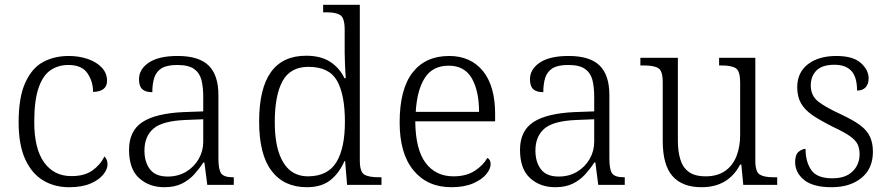

<svg xmlns="http://www.w3.org/2000/svg" viewBox="-20 -780 3750 810"><path d="M271.5 9.8Q210 9.8 162.6 -18.6Q114.7 -46.9 86.7 -107.4Q58.6 -168 58.6 -264.2Q58.6 -370.6 86.9 -431.6Q114.7 -493.2 162.1 -518.6Q209.5 -543.9 270.5 -543.9Q312.5 -543.9 350.6 -531.2Q387.7 -518.1 409.7 -494.6Q431.6 -471.2 431.6 -439Q431.6 -394 372.6 -392.1Q372.6 -437 348.6 -471.4Q324.7 -505.9 268.6 -505.9Q225.6 -505.9 193.4 -483.9Q160.6 -461.9 142.6 -408.9Q124.5 -356 124.5 -265.1Q124.5 -152.3 166.5 -94.2Q208.5 -37.1 280.3 -37.1H282.7Q336.4 -37.1 370.1 -61Q403.8 -85 420.4 -120.1Q433.6 -107.9 433.6 -85.9Q433.6 -65.9 415.5 -43.5Q397.5 -21 361.6 -5.6Q325.7 9.8 271.5 9.8Z M672.4 9.8Q609.4 9.8 566.9 -28.6Q524.4 -66.9 524.4 -147.9Q524.4 -228 580.8 -264.9Q637.2 -301.8 754.4 -307.1L837.4 -310.1V-372.1Q837.4 -411.1 830.1 -441.9Q822.3 -472.2 798.8 -489Q775.4 -505.9 727.5 -505.9Q684.1 -505.9 661.1 -491.7Q638.7 -477.1 630.6 -451.4Q622.6 -425.8 622.6 -391.1Q594.2 -391.1 580.3 -403.6Q566.4 -416 566.4 -445.8Q566.4 -487.8 607.9 -515.9Q649.4 -543.9 729.5 -543.9Q819.3 -543.9 860.4 -503.4Q901.4 -462.9 901.4 -378.9V-111.8Q901.4 -64 913.3 -48.1Q925.3 -32.2 962.4 -32.2H966.3V0H854.5L842.3 -94.2H837.4Q829.6 -81.5 820.1 -69.3Q810.5 -57.1 799.8 -44.9Q778.3 -21 747.8 -5.6Q717.3 9.8 672.4 9.8ZM687.5 -35.2Q731.4 -35.2 765.6 -55.7Q799.3 -76.2 818.4 -109.6Q837.4 -143.1 837.4 -181.2V-276.9L763.2 -273.9Q664.6 -270 627 -237.1Q589.4 -204.1 589.4 -145Q589.4 -96.2 612.8 -65.7Q636.2 -35.2 687.5 -35.2Z M1274.4 9.8Q1178.2 9.8 1125.7 -59.1Q1073.2 -127.9 1073.2 -267.1Q1073.2 -544.9 1271.5 -544.9Q1333 -544.9 1372.6 -519.5Q1412.1 -494.1 1433.1 -450.2H1438.5Q1437 -476.1 1435.5 -505.1Q1434.1 -534.2 1434.1 -557.1V-654.8Q1434.1 -704.1 1415.8 -716.1Q1397.5 -728 1359.4 -728H1343.3V-759.8H1498V-103Q1498 -55.2 1516.6 -43.7Q1535.2 -32.2 1578.1 -32.2H1589.4V0H1444.3L1436 -100.1H1433.1Q1411.1 -49.8 1373.8 -20Q1336.4 9.8 1274.4 9.8ZM1278.8 -36.1H1281.2Q1363.3 -37.1 1399.2 -95.9Q1435.1 -154.8 1435.1 -266.1Q1435.1 -379.9 1402.1 -439Q1369.1 -498 1281.2 -498Q1205.1 -498 1172.1 -438Q1139.2 -377.9 1139.2 -265.1Q1139.2 -151.9 1175.8 -93.8Q1211.4 -36.1 1278.8 -36.1Z M1883.8 9.8Q1783.2 9.8 1724.6 -61Q1666 -131.8 1666 -263.2Q1666 -403.8 1720.5 -473.9Q1774.9 -543.9 1875 -543.9Q1964.8 -543.9 2016.8 -481Q2068.8 -418 2068.8 -298.8V-268.1H1731.9Q1732.9 -149.9 1775.4 -93Q1817.9 -36.1 1893.1 -36.1Q1946.8 -36.1 1982.4 -59.1Q2018.1 -82 2036.1 -113.8Q2049.8 -107.4 2049.8 -86.9Q2049.8 -67.9 2031.7 -45.4Q2013.7 -22.9 1976.3 -6.6Q1939 9.8 1883.8 9.8ZM1733.9 -308.1H2001Q2001 -396 1970.5 -449.5Q1939.9 -502.9 1873 -502.9Q1805.2 -502.9 1772.2 -451.4Q1739.3 -399.9 1733.9 -308.1Z M2321.8 9.8Q2258.8 9.8 2216.3 -28.6Q2173.8 -66.9 2173.8 -147.9Q2173.8 -228 2230.2 -264.9Q2286.6 -301.8 2403.8 -307.1L2486.8 -310.1V-372.1Q2486.8 -411.1 2479.5 -441.9Q2471.7 -472.2 2448.2 -489Q2424.8 -505.9 2377 -505.9Q2333.5 -505.9 2310.5 -491.7Q2288.1 -477.1 2280 -451.4Q2272 -425.8 2272 -391.1Q2243.7 -391.1 2229.7 -403.6Q2215.8 -416 2215.8 -445.8Q2215.8 -487.8 2257.3 -515.9Q2298.8 -543.9 2378.9 -543.9Q2468.8 -543.9 2509.8 -503.4Q2550.8 -462.9 2550.8 -378.9V-111.8Q2550.8 -64 2562.7 -48.1Q2574.7 -32.2 2611.8 -32.2H2615.7V0H2503.9L2491.7 -94.2H2486.8Q2479 -81.5 2469.5 -69.3Q2460 -57.1 2449.2 -44.9Q2427.7 -21 2397.2 -5.6Q2366.7 9.8 2321.8 9.8ZM2336.9 -35.2Q2380.9 -35.2 2415 -55.7Q2448.7 -76.2 2467.8 -109.6Q2486.8 -143.1 2486.8 -181.2V-276.9L2412.6 -273.9Q2314 -270 2276.4 -237.1Q2238.8 -204.1 2238.8 -145Q2238.8 -96.2 2262.2 -65.7Q2285.6 -35.2 2336.9 -35.2Z M2939.5 9.8Q2858.4 9.8 2817.1 -37.1Q2775.9 -84 2775.9 -185.1V-433.1Q2775.9 -481 2757.3 -492.4Q2738.8 -503.9 2695.8 -503.9H2681.6V-536.1H2839.8V-186Q2839.8 -141.1 2850.1 -107.9Q2859.9 -74.2 2885.3 -55.2Q2910.6 -36.1 2957.5 -36.1Q3006.3 -36.1 3039.6 -59.1Q3071.8 -82 3087.2 -121.6Q3102.5 -161.1 3102.5 -210V-431.2Q3102.5 -480 3084.5 -491.9Q3066.4 -503.9 3023.4 -503.9H3013.7V-536.1H3166.5V-102.1Q3166.5 -55.2 3185.1 -43.7Q3203.6 -32.2 3241.7 -32.2H3258.8V0H3115.7L3107.4 -85.9H3102.5Q3052.7 9.8 2939.5 9.8Z M3488.3 9.8Q3409.7 9.8 3372.1 -21Q3334.5 -51.8 3334.5 -96.2Q3334.5 -127.9 3349.4 -139.9Q3364.3 -151.9 3378.4 -151.9Q3378.4 -98.1 3402.3 -63Q3426.3 -27.8 3491.7 -27.8Q3547.4 -27.8 3576.9 -56.9Q3606.4 -85.9 3606.4 -129.9Q3606.4 -153.8 3597.7 -171.9Q3588.4 -189.9 3564.5 -206.5Q3540.5 -223.1 3495.6 -244.1Q3440.9 -271.5 3407.7 -293.9Q3375 -316.9 3359.1 -344.5Q3343.3 -372.1 3343.3 -412.1Q3343.3 -474.1 3388.4 -509Q3433.6 -543.9 3508.3 -543.9Q3578.6 -543.9 3611.6 -514.4Q3644.5 -484.9 3644.5 -449.2Q3644.5 -425.8 3632.1 -411.9Q3619.6 -397.9 3595.7 -397.9Q3595.7 -455.1 3571.5 -481Q3547.4 -506.8 3500.5 -506.8Q3448.2 -506.8 3424.3 -482.4Q3400.4 -458 3400.4 -419.9Q3400.4 -377 3430.9 -352.5Q3461.4 -328.1 3525.4 -298.8Q3551.3 -286.6 3572 -275.1Q3592.8 -263.7 3607.9 -252.4Q3638.2 -230 3650.4 -202.9Q3662.6 -175.8 3662.6 -140.1Q3662.6 -68.8 3614.5 -29.5Q3566.4 9.8 3488.3 9.8Z"/></svg>

Font: Koh Santepheap Light
Style: Regular
Weight: 300
Designer: Danh Hong
Version: Version 2.002; ttfautohint (v1.8.3)